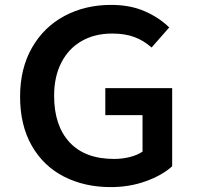

<svg xmlns="http://www.w3.org/2000/svg" viewBox="-20 -751 803 784"><path d="M62 -356Q62 -471 110.5 -556Q159 -641 243.5 -686Q328 -731 434 -731Q511 -731 570 -705.5Q629 -680 671 -639L599 -557Q566 -586 528 -600Q490 -614 438 -614Q367 -614 313.5 -583.5Q260 -553 230.5 -495.5Q201 -438 201 -360Q201 -238 264 -170Q327 -102 446 -102Q480 -102 511 -110Q542 -118 562 -132V-281H410V-391H683V-72Q642 -35 575.5 -11Q509 13 432 13Q325 13 241 -30Q157 -73 109.5 -156.5Q62 -240 62 -356Z"/></svg>

Font: Nebula Sans Semibold
Style: Regular
Weight: 600
Designer: Paul D. Hunt for Adobe (as Source Sans)
Foundry: Nebula Entertainment & Broadcasting LLC
Version: Version 1.010